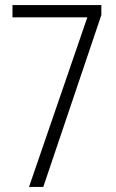

<svg xmlns="http://www.w3.org/2000/svg" viewBox="-20 -734 454 754"><path d="M94 0 323 -666H29V-714H378V-675L150 0Z"/></svg>

Font: Noto Sans Sinhala ExtraCondensed Light
Style: Regular
Weight: 300
Width: 2
Designer: Jelle Bosma - Monotype Design Team
Foundry: Monotype Imaging Inc.
Version: Version 2.006; ttfautohint (v1.8.4.7-5d5b)